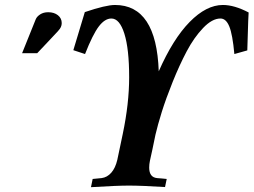

<svg xmlns="http://www.w3.org/2000/svg" viewBox="-20 -755 1025 776"><path d="M430.2 -680.2Q403.8 -680.2 379.4 -648.2Q355 -616.2 323.7 -536.6L276.4 -552.2Q298.3 -623 322.8 -706.1Q407.7 -734.9 444.8 -734.9Q612.3 -734.9 621.6 -466.8Q679.2 -597.7 746.6 -666.3Q814 -734.9 880.9 -734.9Q927.2 -734.9 984.9 -704.6Q983.9 -691.9 983.2 -670.4Q982.4 -648.9 981.4 -612.8Q980.5 -576.7 979.5 -551.3L927.2 -536.6Q919.9 -616.2 906.7 -648.2Q893.6 -680.2 871.1 -680.2Q837.4 -680.2 800.8 -641.8Q764.2 -603.5 734.6 -547.6Q705.1 -491.7 678 -424.3Q650.9 -356.9 634 -303Q617.2 -249 608.4 -210.9Q604.5 -190.4 595.7 -149.7Q586.9 -108.9 585.9 -105Q583 -91.3 583 -77.6Q583 -38.1 615.2 -35.2H614.7Q617.7 -35.2 633.8 -33.7Q649.9 -32.2 653.8 -31.7L647 1Q552.2 -4.9 500.5 -4.9Q452.1 -4.9 347.7 1.5L354.5 -31.7L390.6 -35.2Q413.1 -38.1 429.7 -56.9Q446.3 -75.7 454.1 -108.9Q457.5 -125.5 465.1 -161.1Q472.7 -196.8 476.1 -213.4Q502 -336.9 502 -442.4Q502 -557.1 482.7 -618.7Q463.4 -680.2 430.2 -680.2ZM130.4 -540H69.3L124.5 -677.2Q128.9 -688 142.3 -696.8Q155.8 -705.6 174.8 -705.6Q198.7 -705.6 214.1 -693.4Q229.5 -681.2 229.5 -661.6Q229.5 -645 215.8 -631.3H216.3Q202.6 -616.7 173.6 -585.7Q144.5 -554.7 130.4 -540Z"/></svg>

Font: Flanker
Style: Bold Italic
Weight: 700
Italic angle: -12°
Designer: Flanker
Version: Version 2.000